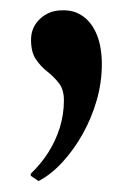

<svg xmlns="http://www.w3.org/2000/svg" viewBox="-20 -136 246 362"><path d="M53 205.5 38 195.5V191.5Q57 173.5 71 151.5Q85 129.5 92.8 104.5Q100.5 79.5 100.5 53Q100.5 33 91.2 21Q82 9 69.5 -0.8Q57 -10.5 47.8 -24Q38.5 -37.5 38.5 -61Q38.5 -84.5 55.5 -100.5Q72.5 -116.5 97 -116.5H101.5Q121 -116.5 137.2 -104.8Q153.5 -93 162.8 -70Q172 -47 172 -14.5Q172 19 162.5 52.5Q153 86 136.2 116Q119.5 146 98.2 169.2Q77 192.5 53.5 205Z"/></svg>

Font: Merriweather 144pt SemiBold
Style: Regular
Weight: 600
Version: Version 2.100